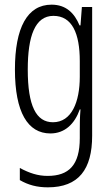

<svg xmlns="http://www.w3.org/2000/svg" viewBox="-20 -562 482 823"><path d="M201 -542C97 -542 44 -443 44 -264C44 -81 99 10 196 10C258 10 300 -31 322 -93H325C322 -57 322 -28 322 -2V30C322 146 275 192 184 192C142 192 106 180 65 158V210C101 231 139 241 185 241C317 241 375 164 375 20V-532H331L325 -453H321C299 -506 263 -542 201 -542ZM209 -494C289 -494 322 -419 322 -300V-233C322 -125 287 -38 207 -38C135 -38 99 -108 99 -264C99 -407 130 -494 209 -494Z"/></svg>

Font: Noto Sans Gujarati UI ExtraCondensed Light
Style: Regular
Weight: 300
Width: 2
Designer: Jelle Bosma - Monotype Design Team, Universal Thirst
Foundry: Monotype Imaging Inc.
Version: Version 2.106